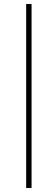

<svg xmlns="http://www.w3.org/2000/svg" viewBox="-20 -745 279 961"><path d="M111 196V-725H138V196Z"/></svg>

Font: Piazzolla Thin
Style: Italic
Weight: 100
Italic angle: -11.3°
Designer: Juan Pablo del Peral
Foundry: Huerta Tipografica
Version: Version 1.330